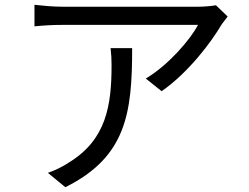

<svg xmlns="http://www.w3.org/2000/svg" viewBox="-20 -745 1040 802"><path d="M442 -544C445 -518 446 -496 446 -472C446 -305 424 -162 269 -67C241 -48 207 -32 180 -23L253 37C508 -90 532 -273 532 -544ZM882 -723C867 -720 831 -717 812 -717H238C201 -717 159 -721 124 -725V-635C164 -639 201 -641 238 -641H807C775 -579 681 -471 589 -417L655 -364C769 -443 864 -572 904 -640C911 -651 924 -666 931 -676Z"/></svg>

Font: Source Han Sans CN Regular
Style: Regular
Weight: 400
Designer: Ryoko NISHIZUKA (kana & ideographs); Paul D. Hunt (Latin, Greek & Cyrillic); Wenlong ZHANG (bopomofo); Sandoll Communica
Foundry: Adobe Systems Incorporated
Version: Version 1.004;PS 1.004;hotconv 1.0.82;makeotf.lib2.5.63406